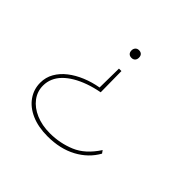

<svg xmlns="http://www.w3.org/2000/svg" viewBox="-172 -734 1100 1100"><g transform="rotate(45 378.0 -184.0)"><path d="M380 -388 382 -218Q334 -209 293.5 -194.5Q253 -180 221 -161Q189 -142 166.5 -119Q144 -96 132.5 -69Q121 -42 121 -12Q121 36 149.5 73.5Q178 111 228 132.5Q278 154 342 154Q423 154 496 123.5Q569 93 624 8L636 25Q597 95 522 135.5Q447 176 345 176Q269 176 213.5 151.5Q158 127 128 84Q98 41 98 -12Q98 -56 119 -92.5Q140 -129 176 -157Q212 -185 259 -204.5Q306 -224 358 -233L360 -388ZM397 -513Q397 -499 389 -490.5Q381 -482 367 -482Q353 -482 345 -490Q337 -498 337 -513Q337 -526 345 -535Q353 -544 367 -544Q381 -544 389 -536Q397 -528 397 -513Z"/></g></svg>

Font: Lexend Zetta Thin
Style: Regular
Weight: 250
Version: Version 1.007